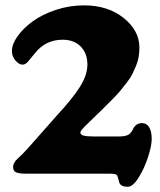

<svg xmlns="http://www.w3.org/2000/svg" viewBox="-20 -654 603 723"><path d="M64.9 -410.6Q51.3 -410.6 38.1 -426.3Q24.9 -441.9 24.9 -461.9Q24.9 -487.8 46.1 -517.6Q67.4 -547.4 102.5 -573.2Q137.7 -599.1 189.5 -616.5Q241.2 -633.8 295.9 -633.8Q386.7 -633.8 445.8 -586.2Q504.9 -538.6 504.9 -475.1Q504.9 -457 502.2 -440.2Q499.5 -423.3 492.2 -406Q484.9 -388.7 478.3 -375Q471.7 -361.3 457 -342.5Q442.4 -323.7 432.4 -311.5Q422.4 -299.3 400.6 -277.3Q378.9 -255.4 366 -242.7Q353 -230 325.2 -203.1Q321.8 -199.7 316.9 -195.1Q312 -190.4 309.3 -187.7Q306.6 -185.1 302.7 -181.4Q298.8 -177.7 296.6 -175.3Q294.4 -172.9 292 -169.9Q289.6 -167 288.1 -165.3Q286.6 -163.6 285.2 -161.4Q283.7 -159.2 283.2 -157.7Q282.7 -156.2 282.7 -154.8Q282.7 -147 294.2 -143.6Q305.7 -140.1 333.5 -140.1H426.8Q453.1 -140.1 464.1 -147Q475.1 -153.8 482.9 -171.9Q494.1 -190.4 515.1 -190.4Q532.7 -190.4 542 -174.3Q551.3 -158.2 551.3 -131.3Q551.3 -105.5 537.6 -63Q523.9 -20.5 502.2 14.4Q480.5 49.3 460.9 49.3Q434.1 49.3 429.2 33.2Q428.7 32.2 426.3 22.5Q423.8 12.7 421.9 7.8Q418.5 0 395 0H80.1Q51.3 0 40.3 -5.1Q29.3 -10.3 29.3 -25.9Q29.3 -32.2 33 -39.3Q36.6 -46.4 39.8 -50Q43 -53.7 52.7 -62.7Q62.5 -71.8 65.4 -74.7Q73.2 -82.5 86.2 -96.9Q99.1 -111.3 130.9 -147.5Q162.6 -183.6 197.3 -222.7Q251.5 -280.8 280.3 -325.9Q309.1 -371.1 309.1 -411.1Q309.1 -453.1 283.9 -478.8Q258.8 -504.4 215.8 -504.4Q152.3 -504.4 112.8 -455.1Q105.5 -446.8 96.9 -436Q88.4 -425.3 84.7 -421.1Q81.1 -417 75.9 -413.8Q70.8 -410.6 64.9 -410.6Z"/></svg>

Font: Cooper*
Style: Bold
Weight: 700
Designer: Owen Earl
Foundry: indestructible type*
Version: Version 0.001